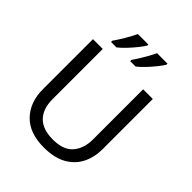

<svg xmlns="http://www.w3.org/2000/svg" viewBox="-259 -1091 1248 1248"><g transform="rotate(45 365.5 -467.0)"><path d="M640 -252Q640 -178 610 -118.5Q580 -59 518.5 -24.5Q457 10 362 10Q229 10 159.5 -62.5Q90 -135 90 -254V-714H180V-251Q180 -164 226.5 -116Q273 -68 367 -68Q464 -68 507.5 -119.5Q551 -171 551 -252V-714H640ZM545 -934Q535 -917 512 -888Q489 -859 462 -830.5Q435 -802 412 -784H362V-796Q376 -815 392 -841Q408 -867 423.5 -894.5Q439 -922 449 -944H545ZM369 -934Q359 -917 336 -888Q313 -859 286 -830.5Q259 -802 236 -784H186V-796Q207 -825 232 -867.5Q257 -910 273 -944H369Z"/></g></svg>

Font: Noto Sans Glagolitic
Style: Regular
Weight: 400
Designer: Monotype Design Team
Foundry: Monotype Imaging Inc.
Version: Version 2.004; ttfautohint (v1.8.4.7-5d5b)